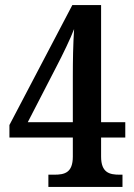

<svg xmlns="http://www.w3.org/2000/svg" viewBox="-20 -734 526 754"><path d="M170 -48V0H461V-48H449C410 -48 377 -56 377 -119V-194H472V-254H377V-714H264L17 -243V-194H266V-119C266 -56 234 -48 194 -48ZM266 -254H89L203 -475C225 -517 258 -585 271 -620C267 -559 266 -494 266 -436Z"/></svg>

Font: Noto Serif Sinhala Condensed SemiBold
Style: Regular
Weight: 600
Width: 3
Designer: Jelle Bosma - Monotype Design Team
Foundry: Monotype Imaging Inc.
Version: Version 2.007